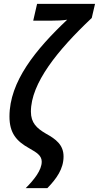

<svg xmlns="http://www.w3.org/2000/svg" viewBox="-20 -780 512 994"><path d="M113 194H225C273 145 309 94 309 30C309 -30 269 -60 218 -88C170 -116 140 -144 140 -202C140 -349 278 -520 455 -687L472 -760H172L152 -673H244C274 -673 304 -674 328 -678C165 -524 29 -358 29 -177C29 -91 65 -49 132 -12C173 11 196 27 196 57C196 101 157 150 113 194Z"/></svg>

Font: Noto Sans Display SemiCondensed Medium
Style: Italic
Weight: 500
Width: 4
Italic angle: -12°
Designer: Monotype Design Team
Foundry: Monotype Imaging Inc.
Version: Version 1.900